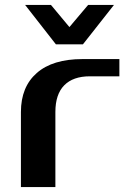

<svg xmlns="http://www.w3.org/2000/svg" viewBox="-20 -760 515 780"><path d="M465 -450H345Q277 -450 241 -413.5Q205 -377 205 -305V0H65V-305Q65 -407 129.5 -463.5Q194 -520 315 -520H465ZM207 -580 82 -740H187L262 -650L338 -740H443L317 -580Z"/></svg>

Font: Prosto One
Style: Regular
Weight: 400
Designer: Pavel Emelyanov and Jovanny lemonad
Foundry: Pavel Emelyanov and Jovanny Lemonad
Version: Version 1.001